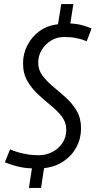

<svg xmlns="http://www.w3.org/2000/svg" viewBox="-20 -825 490 950"><path d="M433 -684 409 -621Q385 -631 358 -636.5Q331 -642 298 -642Q262 -642 233 -624.5Q204 -607 186.5 -578Q169 -549 169 -515Q169 -479 190.5 -450.5Q212 -422 243.5 -396Q275 -370 306.5 -341.5Q338 -313 359.5 -276.5Q381 -240 381 -189Q381 -140 358.5 -97.5Q336 -55 294.5 -27Q253 1 198 7L183 105H123L138 8Q98 7 62.5 -2.5Q27 -12 4 -22L30 -86Q56 -74 94 -65.5Q132 -57 171 -57Q208 -57 239 -73Q270 -89 289 -117.5Q308 -146 308 -183Q308 -219 286.5 -247.5Q265 -276 233 -302Q201 -328 169 -357.5Q137 -387 115.5 -424Q94 -461 94 -512Q94 -559 115.5 -601Q137 -643 175.5 -671Q214 -699 267 -705L283 -805H343L328 -709Q364 -707 391 -699Q418 -691 433 -684Z"/></svg>

Font: Georama SemiCondensed
Style: Italic
Weight: 400
Width: 4
Italic angle: -9°
Designer: Jean-Baptiste Levee
Foundry: Production Type
Version: Version 1.000